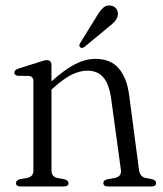

<svg xmlns="http://www.w3.org/2000/svg" viewBox="-20 -670 586 690"><path d="M165 -435.5V-377.5Q211.5 -419.5 249.2 -439Q287 -458.5 323.5 -458.5Q377 -458.5 406.5 -424.5Q436 -390.5 444 -329L479.5 -59.5Q483 -35 503 -30.5L527 -26Q541 -22 541 -12.5Q541 0 525 0H367.5Q351.5 0 351.5 -12.5Q351.5 -22 365 -25.5L392.5 -30.5Q417.5 -35.5 414.5 -59L379.5 -315Q372.5 -366.5 352 -391.2Q331.5 -416 293.5 -416Q267 -416 238 -401.8Q209 -387.5 174 -356L165 -348V-57.5Q165 -35 186 -30.5L212 -25.5Q226 -22 226 -12.5Q226 0 210 0H53.5Q37.5 0 37.5 -12.5Q37.5 -22 51.5 -26L79 -31Q100 -35.5 100 -57V-377.5Q100 -395.5 84.5 -397L44.5 -397.5Q31.5 -399.5 31.5 -409Q31.5 -418.5 46.5 -423.5L119 -446.5Q140.5 -454 148 -454Q165 -454 165 -435.5ZM324.5 -606.5Q337 -628 348.8 -640.2Q360.5 -652.5 377 -650Q391 -648.5 398 -638.5Q405 -628.5 403.5 -616.5Q402 -603.5 392 -592.5Q382 -581.5 367 -570.5L282.5 -500.5Q273.5 -495 268 -500.5Q262 -505.5 268.5 -516Z"/></svg>

Font: Fraunces 72pt Soft Light
Style: Regular
Weight: 300
Version: Version 1.000;[b76b70a41]